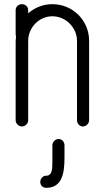

<svg xmlns="http://www.w3.org/2000/svg" viewBox="-20 -604 502 920"><path d="M261 62C245 62 231 76 231 92V150V174C231 208 229 238 201 238C185 238 173 252 173 268C173 284 185 296 201 296C279 296 289 224 289 150V92C289 76 277 62 261 62ZM85 -584C69 -584 55 -572 55 -556V-438C55 -436 57 -430 57 -428C57 -422 55 -416 55 -408V-28C55 -12 69 2 85 2C101 2 115 -12 115 -28V-408C115 -472 167 -526 231 -526C295 -526 349 -472 349 -408V-28C349 -12 361 2 377 2C393 2 407 -12 407 -28V-408C407 -506 329 -584 231 -584C187 -584 147 -568 115 -540V-556C115 -572 101 -584 85 -584Z"/></svg>

Font: bauhaus_2017
Style: _regular
Weight: 400
Version: Version 1.0